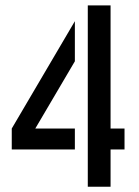

<svg xmlns="http://www.w3.org/2000/svg" viewBox="-20 -705 524 725"><path d="M24.4 -140.6V-219.7L262.7 -625V-473.6L113.3 -219.7H262.7V-140.6ZM311.5 0V-684.6H397.5V-219.7H450.2V-140.6H397.5V0Z"/></svg>

Font: Post No Bills Colombo SemiBold
Style: Regular
Weight: 600
Designer: Kosala Senevirathne, Siva Puranthara, Lasantha Premarathna, Tharique Azeez
Foundry: Mooniak
Version: Version 1.220 ; ttfautohint (v1.6)